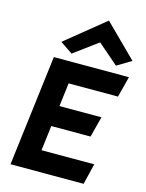

<svg xmlns="http://www.w3.org/2000/svg" viewBox="-148 -1112 918 1210"><g transform="rotate(15 311.0 -507.5)"><path d="M153 -818 234 -763 390 -878 524 -762 617 -818 408 -1025ZM246 -424 265 -577H587L622 -713H132L43 10H520L553 -126H209L229 -289H485L520 -424Z"/></g></svg>

Font: Bluebird
Style: SfBdExtObl
Weight: 700
Designer: Jasper
Foundry: Cannot Into Space Fonts
Version: Version 0.98